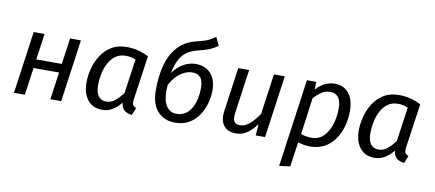

<svg xmlns="http://www.w3.org/2000/svg" viewBox="-81 -1068 3622 1600"><g transform="rotate(10 1730.0 -268.0)"><path d="M456.3 0H364.4L397.3 -231.7H181.4L148.5 0H56.5L130.5 -527.1H222.5L191.5 -306.3H407.4L438.4 -527.1H530.3Z M918 -539.1Q969 -539.1 1013.7 -527.6Q1058.4 -516.1 1103.5 -494L1049.6 -120.5Q1045.6 -92.5 1051 -77Q1056.5 -61.6 1081.5 -51.6L1055.2 12Q1029.1 8.1 1009 -1.4Q989 -11 977.4 -29.5Q965.8 -48 961.7 -76Q930.8 -36 891.3 -11.9Q851.8 12.1 804.7 12.1Q723.7 12.1 680.1 -43.5Q636.6 -99 636.6 -190.1Q636.6 -244.1 651.6 -304.6Q666.7 -365.2 700.2 -418.7Q733.7 -472.2 787.3 -505.7Q840.9 -539.1 918 -539.1ZM919.9 -465.5Q870.1 -465.5 834.7 -439.6Q799.3 -413.6 777.4 -371.7Q755.5 -329.8 745.6 -281.4Q735.6 -233 735.6 -189.1Q735.6 -123.3 759 -92.4Q782.4 -61.6 824.2 -61.6Q867.9 -61.6 900.8 -89.5Q933.7 -117.3 964.5 -158.2L1005.5 -448.6Q984.6 -457.6 965.2 -461.6Q945.8 -465.5 919.9 -465.5Z M1509.3 -500Q1561.3 -500 1600.3 -477.5Q1639.2 -455 1660.7 -411.4Q1682.3 -367.9 1682.3 -304.9Q1682.3 -256.8 1668.2 -202.3Q1654.2 -147.8 1623.2 -98.9Q1592.1 -49.9 1542.1 -18.9Q1492 12.1 1419 12.1Q1330.8 12.1 1273.7 -47.5Q1216.6 -107.2 1216.6 -231.2Q1216.6 -282.2 1222.6 -337.6Q1228.6 -393.1 1244.1 -448.1Q1259.6 -503.1 1288.6 -550.6Q1317.7 -598.1 1363.2 -633.6Q1408.7 -669 1475.8 -685Q1514.9 -695.1 1540.5 -702.6Q1566 -710.1 1587.6 -721.6Q1609.1 -733.1 1636.1 -752.1L1669.4 -680.7Q1648.3 -666.6 1627.2 -655.1Q1606.1 -643.6 1577.6 -634.1Q1549.1 -624.5 1505.1 -613.6Q1460.1 -602.6 1422.7 -580.7Q1385.3 -558.7 1358.4 -513.4Q1331.5 -468 1315.6 -388.3Q1337.6 -420.2 1367.5 -445.7Q1397.5 -471.1 1433.9 -485.5Q1470.3 -500 1509.3 -500ZM1418.1 -62.6Q1465.9 -62.6 1498.2 -86Q1530.5 -109.5 1549.4 -146.4Q1568.4 -183.3 1576.3 -225.2Q1584.3 -267.1 1584.3 -305Q1584.3 -372.6 1560.4 -399Q1536.5 -425.4 1493.7 -425.4Q1459.9 -425.4 1425.5 -409.5Q1391.2 -393.6 1360.9 -362.7Q1330.5 -331.9 1306.6 -286.2Q1305.6 -270.1 1305.1 -257Q1304.6 -243.9 1304.6 -232.7Q1304.6 -151.1 1335.4 -106.9Q1366.3 -62.6 1418.1 -62.6Z M1935.5 12.1Q1865.4 12.1 1831.9 -31.5Q1798.5 -75 1808.5 -152L1861.5 -527.1H1953.5L1901.5 -156.3Q1894.6 -102.5 1908 -81.6Q1921.4 -60.8 1956.2 -60.8Q1989 -60.8 2017.3 -79.2Q2045.7 -97.6 2070.5 -125.9Q2095.4 -154.3 2115.3 -184.2L2163.3 -527.1H2255.3L2181.3 0H2102.4L2109.4 -96.7Q2072.4 -46.8 2031.4 -17.4Q1990.4 12.1 1935.5 12.1Z M2430.5 204 2338.5 216.1 2442.5 -527.1H2521.4L2519.4 -461.2Q2560.4 -506.1 2599.9 -522.6Q2639.4 -539.1 2679.4 -539.1Q2753.5 -539.1 2797 -485.6Q2840.4 -432.1 2840.4 -332.1Q2840.4 -288.1 2830.9 -240.1Q2821.4 -192.1 2800.9 -147Q2780.4 -102 2747.9 -66Q2715.4 -30 2668.9 -8.9Q2622.4 12.1 2560.4 12.1Q2533.3 12.1 2509.3 7.6Q2485.3 3.1 2460.5 -4.9ZM2565.1 -61.6Q2604 -61.6 2633.9 -79Q2663.7 -96.5 2684.7 -125.5Q2705.6 -154.4 2719 -190.8Q2732.5 -227.2 2738.4 -265.7Q2744.4 -304.1 2744.4 -339Q2744.4 -409.8 2718.5 -437.6Q2692.7 -465.5 2652.9 -465.5Q2610.1 -465.5 2577.2 -442.6Q2544.3 -419.7 2515.4 -389.7L2472.5 -77.5Q2497.4 -68.6 2517.3 -65.1Q2537.3 -61.6 2565.1 -61.6Z M3222 -539.1Q3273 -539.1 3317.7 -527.6Q3362.4 -516.1 3407.5 -494L3353.6 -120.5Q3349.6 -92.5 3355 -77Q3360.5 -61.6 3385.5 -51.6L3359.2 12Q3333.1 8.1 3313 -1.4Q3293 -11 3281.4 -29.5Q3269.8 -48 3265.7 -76Q3234.8 -36 3195.3 -11.9Q3155.8 12.1 3108.7 12.1Q3027.7 12.1 2984.1 -43.5Q2940.6 -99 2940.6 -190.1Q2940.6 -244.1 2955.6 -304.6Q2970.7 -365.2 3004.2 -418.7Q3037.7 -472.2 3091.3 -505.7Q3144.9 -539.1 3222 -539.1ZM3223.9 -465.5Q3174.1 -465.5 3138.7 -439.6Q3103.3 -413.6 3081.4 -371.7Q3059.5 -329.8 3049.6 -281.4Q3039.6 -233 3039.6 -189.1Q3039.6 -123.3 3063 -92.4Q3086.4 -61.6 3128.2 -61.6Q3171.9 -61.6 3204.8 -89.5Q3237.7 -117.3 3268.5 -158.2L3309.5 -448.6Q3288.6 -457.6 3269.2 -461.6Q3249.8 -465.5 3223.9 -465.5Z"/></g></svg>

Font: Fira Sans Variable
Style: Italic
Weight: 397
Italic angle: -8°
Designer: Carrois Corporate & Edenspiekermann AG
Foundry: Carrois Corporate GbR & Edenspiekermann AG
Version: Version 4.202